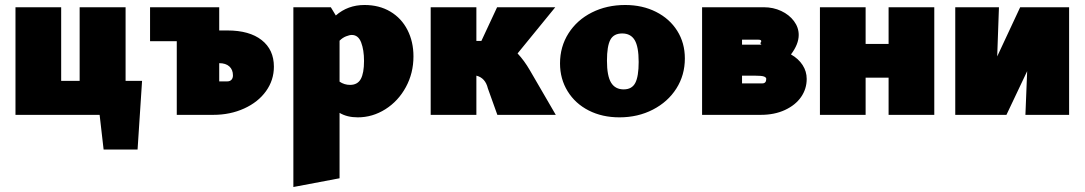

<svg xmlns="http://www.w3.org/2000/svg" viewBox="-20 -460 4344 769"><path d="M549 -136 531 139H395L379 0H42V-431H225V-136H299V-431H483V-136Z M1077 -193Q1077 -139 1045.5 -95Q1014 -51 958 -25.5Q902 0 834 0H688V-295H581V-431H858V-338H891Q979 -338 1028 -299.5Q1077 -261 1077 -193ZM913 -158Q913 -181 898.5 -194Q884 -207 858 -207V-134H890Q901 -134 907 -140.5Q913 -147 913 -158Z M1636 -234Q1636 -167 1605.5 -111Q1575 -55 1523.5 -22.5Q1472 10 1413 10Q1370 10 1340 -8V254L1155 289V-431H1305L1325 -398Q1373 -440 1440 -440Q1499 -440 1543.5 -413.5Q1588 -387 1612 -340Q1636 -293 1636 -234ZM1438 -216Q1438 -260 1426.5 -290Q1415 -320 1389 -320Q1380 -320 1366 -314.5Q1352 -309 1340 -297V-133Q1359 -120 1382 -120Q1412 -120 1425 -143.5Q1438 -167 1438 -216Z M2206 0H1972L1934 -106Q1924 -148 1888 -157V0H1705V-431H1888V-296H1908L1971 -431H2204L2053 -246Q2080 -217 2102 -179Z M2223 -206Q2223 -273 2257 -326.5Q2291 -380 2350.5 -410Q2410 -440 2484 -440Q2553 -440 2607.5 -412.5Q2662 -385 2692.5 -336.5Q2723 -288 2723 -226Q2723 -159 2689 -105.5Q2655 -52 2595 -21Q2535 10 2461 10Q2392 10 2338 -17.5Q2284 -45 2253.5 -94.5Q2223 -144 2223 -206ZM2538 -212Q2538 -273 2522 -299.5Q2506 -326 2472 -326Q2438 -326 2424.5 -300.5Q2411 -275 2411 -217Q2411 -156 2427.5 -129Q2444 -102 2478 -102Q2511 -102 2524.5 -128Q2538 -154 2538 -212Z M3211 -144Q3211 -104 3188.5 -71.5Q3166 -39 3124 -19.5Q3082 0 3027 0H2792V-431H3039Q3077 -431 3109 -416Q3141 -401 3160 -375.5Q3179 -350 3179 -320Q3179 -283 3148 -242Q3178 -225 3194.5 -199.5Q3211 -174 3211 -144ZM2952 -301V-281H3032Q3028 -281 3026.5 -284.5Q3025 -288 3025 -290Q3025 -289 3026 -289Q3027 -289 3028 -291Q3029 -293 3029 -295Q3029 -301 3018 -301ZM3025 -290ZM3025 -290ZM3049 -144Q3049 -150 3040 -153.5Q3031 -157 3002 -157H2952V-126H3033Q3049 -126 3049 -144Z M3722 -431V0H3539V-149H3447V0H3264V-431H3447V-284H3539V-431Z M4262 0H4087L4094 -175L4011 0H3806V-431H3981L3974 -234L4066 -431H4262Z"/></svg>

Font: Ysabeau Heavy
Style: Regular
Weight: 800
Designer: Christian Thalmann (Catharsis Fonts)
Version: Version 0.003